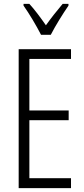

<svg xmlns="http://www.w3.org/2000/svg" viewBox="-20 -1018 432 987"><path d="M191 -839H241C265 -886 303 -947 332 -989V-998H302C268 -957 246 -930 216 -888C189 -927 157 -970 131 -998H101V-989C129 -950 167 -886 191 -839ZM345 -51V-102H131V-400H333V-450H131V-715H345V-765H76V-51Z"/></svg>

Font: Noto Sans Tamil UI ExtraCondensed Light
Style: Regular
Weight: 300
Width: 2
Designer: Jelle Bosma - Monotype Design Team
Foundry: Monotype Imaging Inc.
Version: Version 2.004